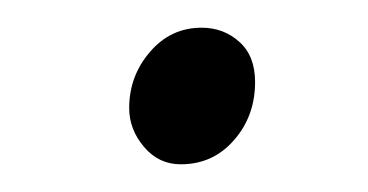

<svg xmlns="http://www.w3.org/2000/svg" viewBox="-20 -300 268 140"><path d="M74.2 -221.2Q74.2 -244.6 89.4 -262.2Q104.5 -279.8 127 -279.8Q143.1 -279.8 154.5 -269.5Q166 -259.3 166 -240.2Q166 -215.3 150.6 -197.8Q135.3 -180.2 111.8 -180.2Q95.7 -180.2 85 -192.9Q74.2 -205.6 74.2 -221.2Z"/></svg>

Font: Dihjauti
Style: Bold Italic
Weight: 700
Italic angle: -9°
Designer: T. Christopher White
Version: Version 3.0.0